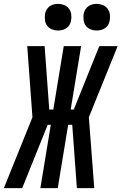

<svg xmlns="http://www.w3.org/2000/svg" viewBox="-60 -974 629 994"><path d="M55 0H-40L108 -367L81 -735H171L195 -407H216L270 -735H360L306 -407H322L454 -735H549L400 -367L428 0H338L314 -328H293L239 0H149L203 -328H187ZM440 -816Q424 -816 409 -822Q394 -828 384.5 -840.5Q375 -853 373 -869Q371 -885 373 -902Q375 -913 381 -923.5Q387 -934 396.5 -941Q406 -948 417.5 -951Q429 -954 441 -954Q457 -954 472 -948Q487 -942 496.5 -929.5Q506 -917 508.5 -901Q511 -885 508 -868Q506 -857 500.5 -846.5Q495 -836 485 -829Q475 -822 463.5 -819Q452 -816 440 -816ZM240 -816Q224 -816 209 -822Q194 -828 184.5 -840.5Q175 -853 173 -869Q171 -885 173 -902Q175 -913 181 -923.5Q187 -934 196.5 -941Q206 -948 217.5 -951Q229 -954 241 -954Q257 -954 272 -948Q287 -942 296.5 -929.5Q306 -917 308.5 -901Q311 -885 308 -868Q306 -857 300.5 -846.5Q295 -836 285 -829Q275 -822 263.5 -819Q252 -816 240 -816Z"/></svg>

Font: Iosevka Curly Semibold
Style: Italic
Weight: 600
Italic angle: -9°
Monospace: yes
Designer: Belleve Invis
Foundry: Belleve Invis
Version: Version 22.1.2; ttfautohint (v1.8.4)